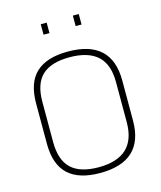

<svg xmlns="http://www.w3.org/2000/svg" viewBox="-131 -994 918 1098"><g transform="rotate(-15 328.0 -445.0)"><path d="M73 -231V-469Q73 -592 136 -650.5Q199 -709 325 -709Q583 -709 583 -469V-231Q583 10 325 10Q199 10 136 -49Q73 -108 73 -231ZM110 -469V-231Q110 -124 163 -74Q216 -24 325 -24Q546 -24 546 -231V-469Q546 -575 490.5 -625Q435 -675 325 -675Q216 -675 163 -625.5Q110 -576 110 -469ZM216 -838V-900H251V-838ZM406 -838V-900H441V-838Z"/></g></svg>

Font: TypoPRO Titillium Title
Style: Regular
Weight: 250
Designer: Campivisivi
Foundry: Accademia di Belle Arti di Urbino and students of MA course of Visual design
Version: 1.000